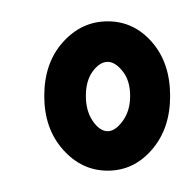

<svg xmlns="http://www.w3.org/2000/svg" viewBox="-20 -744 180 180"><path d="M81 -584Q105.5 -584 122.5 -603.8Q139.5 -623.5 139.5 -654Q139.5 -685 122.5 -704.5Q105.5 -724 81 -724Q56.5 -724 39 -704.5Q21.5 -685 21.5 -654Q21.5 -623.5 39 -603.8Q56.5 -584 81 -584ZM81 -621Q73.5 -621 67 -630.5Q60.5 -640 60.5 -654Q60.5 -668.5 67 -677.2Q73.5 -686 81 -686Q88 -686 95 -677.2Q102 -668.5 102 -654Q102 -640 95 -630.5Q88 -621 81 -621Z"/></svg>

Font: League Gothic SemiCondensed
Style: Regular
Weight: 400
Width: 4
Designer: The League of Moveable Type
Version: Version 1.600; ttfautohint (v1.8.3)